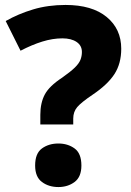

<svg xmlns="http://www.w3.org/2000/svg" viewBox="-20 -744 530 776"><path d="M143 -280Q143 -328 161 -362Q179 -396 231 -430Q265 -454 282 -470.5Q299 -487 305 -502Q311 -517 311 -534Q311 -560 289.5 -574.5Q268 -589 232 -589Q193 -589 151 -576Q109 -563 63 -539L3 -659Q54 -688 114 -706Q174 -724 245 -724Q352 -724 411 -675.5Q470 -627 470 -547Q470 -487 442.5 -444.5Q415 -402 354 -361Q308 -330 292 -311Q276 -292 276 -265V-241H143ZM122 -75Q122 -124 149.5 -144Q177 -164 216 -164Q254 -164 281.5 -144Q309 -124 309 -75Q309 -29 281.5 -8.5Q254 12 216 12Q177 12 149.5 -8.5Q122 -29 122 -75Z"/></svg>

Font: Noto Sans Lao Looped UI ExtraBold
Style: Regular
Weight: 800
Designer: Mark Frömberg, Ben Mitchell
Foundry: The Fontpad Ltd
Version: Version 1.001